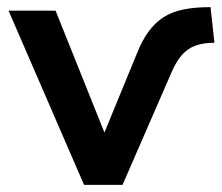

<svg xmlns="http://www.w3.org/2000/svg" viewBox="-20 -519 622 539"><path d="M216 0 4 -489H136L288 -110H258L364 -368Q379 -406 397.5 -431Q416 -456 439.5 -471Q463 -486 495.5 -492.5Q528 -499 571 -499L582 -399Q551 -399 529 -391Q507 -383 491 -365Q475 -347 462 -317L324 0Z"/></svg>

Font: Nunito Sans 12pt ExtraLight
Style: Regular
Weight: 200
Designer: Vernon Adams
Foundry: Vernon Adams
Version: Version 3.101;gftools[0.9.27]